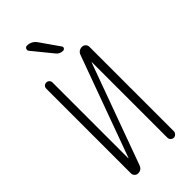

<svg xmlns="http://www.w3.org/2000/svg" viewBox="-293 -1020 1085 1085"><g transform="rotate(-45 250.0 -477.5)"><path d="M108.4 0Q97.7 0 88.9 -8.3Q80.1 -16.6 80.1 -28.3V-705.1Q80.1 -715.8 86.9 -723.1Q93.8 -730.5 105 -730.5Q116.2 -730.5 123 -723.1Q129.9 -715.8 129.9 -705.1V-100.6Q129.9 -99.6 130.9 -99.6Q131.8 -99.6 131.8 -100.6L351.6 -703.1Q361.3 -730.5 390.6 -730.5Q402.3 -730.5 411.1 -721.7Q419.9 -712.9 419.9 -701.2V-26.4Q419.9 -16.6 412.1 -8.3Q404.3 0 394 0Q383.8 0 376 -7.8Q368.2 -15.6 368.2 -26.4V-628.9Q368.2 -629.9 367.2 -629.9Q366.2 -629.9 366.2 -628.9L146.5 -26.4Q136.7 0 108.4 0ZM174.8 -955.1Q210.9 -955.1 232.4 -924.8L311.5 -811.5Q316.4 -804.7 312 -797.4Q307.6 -790 299.8 -790Q272.5 -790 257.8 -809.6L162.1 -926.8Q155.3 -934.6 159.7 -944.8Q164.1 -955.1 174.8 -955.1Z"/></g></svg>

Font: Rounded Mgen+ 1mn light
Style: Regular
Weight: 200
Designer: [Source Han Sans]
Ryoko NISHIZUKA  (kana & ideographs); Paul D. Hunt (Latin, Greek & Cyrillic); Wenlong ZHANG  (bopomofo
Version: Version 1.059.20150602